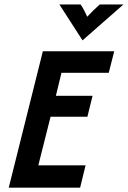

<svg xmlns="http://www.w3.org/2000/svg" viewBox="-20 -860 586 880"><path d="M20.1 0 176.4 -625H503.5L478.5 -526.4H261.8L236.1 -420.8H404.2L380.6 -325H211.8L155.6 -102.1H372.2L347.2 0ZM358.3 -675 252.1 -839.6H349.3Q358.3 -826.4 365.3 -813.2Q372.2 -800 379.9 -783.3Q395.1 -800 408.7 -813.2Q422.2 -826.4 437.5 -839.6H545.8Z"/></svg>

Font: Afacad SemiBold
Style: Italic
Weight: 600
Italic angle: -14°
Designer: Kristian Moeller
Foundry: Dicotype
Version: Version 1.000